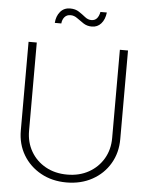

<svg xmlns="http://www.w3.org/2000/svg" viewBox="-61 -975 796 1034"><g transform="rotate(5 337.0 -458.5)"><path d="M337.4 9.3Q259.3 9.3 198.5 -24.4Q137.7 -58.1 103 -116.2Q68.4 -174.3 68.4 -248.5V-727.5H112.8V-250.5Q112.8 -188 141.4 -138.9Q169.9 -89.8 220.7 -61.5Q271.5 -33.2 337.4 -33.2Q403.3 -33.2 453.9 -61.5Q504.4 -89.8 533.2 -138.9Q562 -188 562 -250.5V-727.5H606V-248.5Q606 -174.3 571.5 -116Q537.1 -57.6 476.3 -24.2Q415.5 9.3 337.4 9.3ZM400.4 -838.9Q374.5 -838.9 354.7 -851.8Q335 -864.7 317.9 -877.4Q300.8 -890.1 281.7 -890.1Q261.2 -890.1 249.3 -876.5Q237.3 -862.8 235.4 -841.3H200.2Q202.6 -877.9 222.7 -901.9Q242.7 -925.8 276.4 -925.8Q304.7 -925.8 324.2 -912.8Q343.8 -899.9 360.1 -886.7Q376.5 -873.5 395 -873.5Q430.7 -873.5 439.9 -921.4H474.6Q470.2 -883.3 450.4 -861.1Q430.7 -838.9 400.4 -838.9Z"/></g></svg>

Font: Inter Display ExtraLight
Style: Regular
Weight: 200
Designer: Rasmus Andersson
Foundry: rsms
Version: Version 4.000;git-a52131595